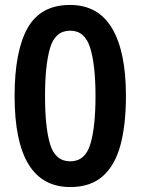

<svg xmlns="http://www.w3.org/2000/svg" viewBox="-20 -745 569 776"><path d="M264 11Q39 11 39 -357Q39 -538 91.5 -631.5Q144 -725 263 -725Q377 -725 433 -630.5Q489 -536 489 -357Q489 -241 467 -159Q445 -77 395.5 -33Q346 11 264 11ZM264 -93Q324 -93 345 -162Q366 -231 366 -357Q366 -482 344.5 -551.5Q323 -621 264 -621Q203 -621 182.5 -551.5Q162 -482 162 -357Q162 -228 183 -160.5Q204 -93 264 -93Z"/></svg>

Font: Noto Sans Malayalam SemiCondensed SemiBold
Style: Regular
Weight: 600
Width: 4
Designer: Jelle Bosma - Monotype Design Team
Foundry: Monotype Imaging Inc.
Version: Version 2.104; ttfautohint (v1.8.4.7-5d5b)